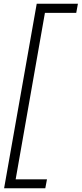

<svg xmlns="http://www.w3.org/2000/svg" viewBox="-20 -758 438 1030"><path d="M2 252 177 -738H398L389 -689H221L64 204H232L223 252Z"/></svg>

Font: Celebes Light
Style: Italic
Weight: 300
Italic angle: -10°
Designer: Anugrah Pasau
Foundry: Lafontype
Version: Version 1.000; ttfautohint (v1.8.4)